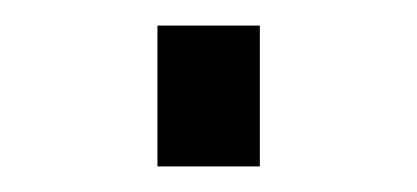

<svg xmlns="http://www.w3.org/2000/svg" viewBox="-20 -130 326 150"><path d="M103 0H183V-110H103Z"/></svg>

Font: Plus Jakarta Sans
Style: Regular
Weight: 400
Designer: Gumpita Rahayu
Foundry: Tokotype
Version: Version 2.004; ttfautohint (v1.8.3)